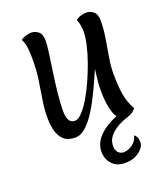

<svg xmlns="http://www.w3.org/2000/svg" viewBox="-165 -786 1008 1163"><g transform="rotate(-20 338.5 -204.5)"><path d="M209 16Q161 16 135 -8.5Q109 -33 99.5 -72Q90 -111 90 -153Q90 -212 99.5 -268Q109 -324 118 -385Q127 -446 127 -521Q127 -553 124 -587.5Q121 -622 106 -650Q117 -661 137.5 -667Q158 -673 173 -673Q199 -673 219.5 -656Q240 -639 240 -597Q240 -572 233 -520.5Q226 -469 216.5 -405Q207 -341 200 -276Q193 -211 193 -158Q193 -124 204 -102Q215 -80 241 -80Q262 -80 287.5 -106.5Q313 -133 339.5 -177Q366 -221 390 -274.5Q414 -328 433.5 -383Q453 -438 464 -487Q475 -536 475 -569Q475 -616 460 -650Q472 -661 492.5 -667Q513 -673 527 -673Q553 -673 574 -656Q595 -639 595 -597Q595 -544 585.5 -486Q576 -428 566.5 -372Q557 -316 557 -269Q557 -189 566.5 -133Q576 -77 604 -30Q582 -2 554 5Q499 23 469 43.5Q439 64 425 83.5Q411 103 408 119Q405 135 405 145Q405 171 419.5 185.5Q434 200 454 200Q482 200 510.5 180Q539 160 547 125Q558 133 563.5 145Q569 157 569 178Q569 196 553 216Q537 236 508.5 250Q480 264 440 264Q402 264 376.5 247.5Q351 231 339 205.5Q327 180 327 152Q327 99 367.5 55.5Q408 12 486 -21Q468 -47 459 -93.5Q450 -140 450 -204Q450 -239 454.5 -273Q459 -307 462 -335Q436 -274 407 -212.5Q378 -151 346 -99Q314 -47 279.5 -15.5Q245 16 209 16Z"/></g></svg>

Font: Paprika
Style: Regular
Weight: 400
Designer: Eduardo Rodriguez Tunni
Foundry: Eduardo Rodriguez Tunni
Version: Version 1.010; ttfautohint (v1.8.3)